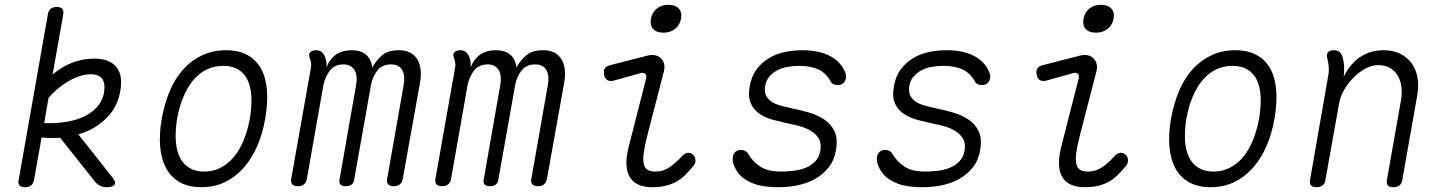

<svg xmlns="http://www.w3.org/2000/svg" viewBox="-20 -769 6040 799"><path d="M446 -33Q464 -12 457 -1Q450 10 423 10Q409 10 397.5 4.5Q386 -1 377 -11L230 -196Q191 -193 153 -197L122 -22Q119 -6 110 2Q101 10 84 10Q68 10 61 2Q54 -6 58 -22L179 -708Q181 -724 190.5 -732Q200 -740 216 -740Q233 -740 239.5 -732Q246 -724 243 -708L199 -459Q224 -480 250 -494Q308 -525 373 -525Q406 -525 429 -515.5Q452 -506 465.5 -488.5Q479 -471 482.5 -447Q486 -423 481 -393Q471 -333 436.5 -292.5Q402 -252 354 -228Q331 -217 306 -210ZM182 -362 164 -257Q198 -255 233 -259Q277 -263 314.5 -277.5Q352 -292 378.5 -318Q405 -344 413 -384Q419 -421 405.5 -440.5Q392 -460 357 -460Q337 -460 314 -453Q291 -446 266.5 -432Q242 -418 216 -396Q199 -381 182 -362Z M818 10Q765 10 728.5 -10.5Q692 -31 671.5 -68.5Q651 -106 646.5 -158.5Q642 -211 653 -275Q665 -340 687.5 -392.5Q710 -445 744 -482Q778 -519 822.5 -539.5Q867 -560 920 -560Q974 -560 1010.5 -539.5Q1047 -519 1067 -482Q1087 -445 1091 -393Q1095 -341 1084 -277Q1073 -212 1049.5 -159Q1026 -106 992 -68.5Q958 -31 914.5 -10.5Q871 10 818 10ZM830 -55Q866 -55 897 -70.5Q928 -86 952.5 -115Q977 -144 994 -185.5Q1011 -227 1020 -277Q1028 -327 1026 -367Q1024 -407 1010.5 -435.5Q997 -464 972 -479.5Q947 -495 909 -495Q871 -495 839.5 -479.5Q808 -464 784 -435Q760 -406 743 -365.5Q726 -325 717 -275Q709 -225 711.5 -184.5Q714 -144 728 -115Q742 -86 767.5 -70.5Q793 -55 830 -55Z M1220 6Q1205 6 1197 -1.5Q1189 -9 1192 -25L1274 -488Q1276 -499 1274 -510Q1272 -521 1268 -531Q1263 -545 1272 -552.5Q1281 -560 1295 -560Q1310 -560 1319 -552.5Q1328 -545 1333 -531Q1337 -521 1338.5 -510Q1340 -499 1338 -488Q1354 -526 1380 -543Q1406 -560 1443 -560Q1484 -560 1505 -540Q1526 -520 1529 -488Q1548 -521 1572 -540.5Q1596 -560 1639 -560Q1669 -560 1688 -549.5Q1707 -539 1717.5 -520.5Q1728 -502 1730.5 -478Q1733 -454 1728 -426L1656 -24Q1653 -9 1643.5 -1.5Q1634 6 1619 6Q1604 6 1596 -1.5Q1588 -9 1591 -24L1660 -416Q1663 -433 1662 -448Q1661 -463 1655 -475Q1649 -487 1637.5 -494Q1626 -501 1607 -501Q1570 -501 1550 -475Q1530 -449 1524 -416L1454 -22Q1452 -7 1442.5 -0.5Q1433 6 1419 6Q1405 6 1397.5 -0.5Q1390 -7 1393 -22L1462 -416Q1465 -432 1464 -447.5Q1463 -463 1457 -474.5Q1451 -486 1439.5 -493.5Q1428 -501 1410 -501Q1372 -501 1352.5 -475Q1333 -449 1326 -416L1257 -24Q1254 -9 1244.5 -1.5Q1235 6 1220 6Z M1820 6Q1805 6 1797 -1.5Q1789 -9 1792 -25L1874 -488Q1876 -499 1874 -510Q1872 -521 1868 -531Q1863 -545 1872 -552.5Q1881 -560 1895 -560Q1910 -560 1919 -552.5Q1928 -545 1933 -531Q1937 -521 1938.5 -510Q1940 -499 1938 -488Q1954 -526 1980 -543Q2006 -560 2043 -560Q2084 -560 2105 -540Q2126 -520 2129 -488Q2148 -521 2172 -540.5Q2196 -560 2239 -560Q2269 -560 2288 -549.5Q2307 -539 2317.5 -520.5Q2328 -502 2330.5 -478Q2333 -454 2328 -426L2256 -24Q2253 -9 2243.5 -1.5Q2234 6 2219 6Q2204 6 2196 -1.5Q2188 -9 2191 -24L2260 -416Q2263 -433 2262 -448Q2261 -463 2255 -475Q2249 -487 2237.5 -494Q2226 -501 2207 -501Q2170 -501 2150 -475Q2130 -449 2124 -416L2054 -22Q2052 -7 2042.5 -0.5Q2033 6 2019 6Q2005 6 1997.5 -0.5Q1990 -7 1993 -22L2062 -416Q2065 -432 2064 -447.5Q2063 -463 2057 -474.5Q2051 -486 2039.5 -493.5Q2028 -501 2010 -501Q1972 -501 1952.5 -475Q1933 -449 1926 -416L1857 -24Q1854 -9 1844.5 -1.5Q1835 6 1820 6Z M2532 -433Q2517 -430 2507 -436Q2497 -442 2494 -458Q2491 -475 2497 -484.5Q2503 -494 2520 -498L2672 -537Q2692 -542 2706.5 -539Q2721 -536 2730.5 -526.5Q2740 -517 2743.5 -503.5Q2747 -490 2743 -473L2674 -206Q2663 -163 2659 -134Q2655 -105 2659 -87.5Q2663 -70 2674.5 -62.5Q2686 -55 2708 -55Q2740 -55 2767 -73.5Q2794 -92 2819 -120Q2830 -132 2842 -133Q2854 -134 2863 -126Q2873 -119 2874 -104Q2875 -89 2865 -78Q2847 -56 2829.5 -39Q2812 -22 2792 -11.5Q2772 -1 2748.5 4.5Q2725 10 2694 10Q2662 10 2639 0.5Q2616 -9 2602.5 -29.5Q2589 -50 2587 -81.5Q2585 -113 2596 -157L2669 -443Q2672 -456 2665 -462Q2658 -468 2647 -465ZM2741 -633Q2712 -633 2698 -648.5Q2684 -664 2689 -691Q2694 -718 2713.5 -733.5Q2733 -749 2762 -749Q2790 -749 2804.5 -733.5Q2819 -718 2814 -691Q2809 -664 2789 -648.5Q2769 -633 2741 -633Z M3218 10Q3192 10 3166.5 7Q3141 4 3118.5 -4Q3096 -12 3076.5 -25.5Q3057 -39 3044 -61Q3037 -72 3032 -87.5Q3027 -103 3030 -116Q3032 -131 3041.5 -138Q3051 -145 3064 -145Q3073 -145 3080.5 -141.5Q3088 -138 3094 -128Q3115 -93 3146.5 -74Q3178 -55 3230 -55Q3253 -55 3280 -58Q3307 -61 3330.5 -70Q3354 -79 3371.5 -96.5Q3389 -114 3394 -142Q3399 -173 3387.5 -192Q3376 -211 3356 -223.5Q3336 -236 3311.5 -243Q3287 -250 3265 -254Q3233 -261 3200 -269.5Q3167 -278 3142 -294.5Q3117 -311 3104.5 -338.5Q3092 -366 3100 -410Q3107 -451 3127.5 -479Q3148 -507 3177.5 -525.5Q3207 -544 3243.5 -552Q3280 -560 3319 -560Q3386 -560 3431 -537.5Q3476 -515 3495 -473Q3499 -464 3500.5 -456.5Q3502 -449 3500 -443Q3498 -430 3489 -422.5Q3480 -415 3466 -415Q3458 -415 3450 -418Q3442 -421 3437 -430Q3417 -466 3384.5 -480.5Q3352 -495 3307 -495Q3281 -495 3256.5 -490.5Q3232 -486 3213 -475.5Q3194 -465 3181 -449.5Q3168 -434 3164 -411Q3160 -385 3169.5 -368.5Q3179 -352 3196 -342.5Q3213 -333 3234.5 -328Q3256 -323 3276 -318Q3311 -311 3347 -300.5Q3383 -290 3411 -271Q3439 -252 3453 -222Q3467 -192 3459 -145Q3452 -102 3428.5 -72.5Q3405 -43 3372 -24.5Q3339 -6 3299.5 2Q3260 10 3218 10Z M3818 10Q3792 10 3766.5 7Q3741 4 3718.5 -4Q3696 -12 3676.5 -25.5Q3657 -39 3644 -61Q3637 -72 3632 -87.5Q3627 -103 3630 -116Q3632 -131 3641.5 -138Q3651 -145 3664 -145Q3673 -145 3680.5 -141.5Q3688 -138 3694 -128Q3715 -93 3746.5 -74Q3778 -55 3830 -55Q3853 -55 3880 -58Q3907 -61 3930.5 -70Q3954 -79 3971.5 -96.5Q3989 -114 3994 -142Q3999 -173 3987.5 -192Q3976 -211 3956 -223.5Q3936 -236 3911.5 -243Q3887 -250 3865 -254Q3833 -261 3800 -269.5Q3767 -278 3742 -294.5Q3717 -311 3704.5 -338.5Q3692 -366 3700 -410Q3707 -451 3727.5 -479Q3748 -507 3777.5 -525.5Q3807 -544 3843.5 -552Q3880 -560 3919 -560Q3986 -560 4031 -537.5Q4076 -515 4095 -473Q4099 -464 4100.5 -456.5Q4102 -449 4100 -443Q4098 -430 4089 -422.5Q4080 -415 4066 -415Q4058 -415 4050 -418Q4042 -421 4037 -430Q4017 -466 3984.5 -480.5Q3952 -495 3907 -495Q3881 -495 3856.5 -490.5Q3832 -486 3813 -475.5Q3794 -465 3781 -449.5Q3768 -434 3764 -411Q3760 -385 3769.5 -368.5Q3779 -352 3796 -342.5Q3813 -333 3834.5 -328Q3856 -323 3876 -318Q3911 -311 3947 -300.5Q3983 -290 4011 -271Q4039 -252 4053 -222Q4067 -192 4059 -145Q4052 -102 4028.5 -72.5Q4005 -43 3972 -24.5Q3939 -6 3899.5 2Q3860 10 3818 10Z M4332 -433Q4317 -430 4307 -436Q4297 -442 4294 -458Q4291 -475 4297 -484.5Q4303 -494 4320 -498L4472 -537Q4492 -542 4506.5 -539Q4521 -536 4530.5 -526.5Q4540 -517 4543.5 -503.5Q4547 -490 4543 -473L4474 -206Q4463 -163 4459 -134Q4455 -105 4459 -87.5Q4463 -70 4474.5 -62.5Q4486 -55 4508 -55Q4540 -55 4567 -73.5Q4594 -92 4619 -120Q4630 -132 4642 -133Q4654 -134 4663 -126Q4673 -119 4674 -104Q4675 -89 4665 -78Q4647 -56 4629.5 -39Q4612 -22 4592 -11.5Q4572 -1 4548.5 4.5Q4525 10 4494 10Q4462 10 4439 0.5Q4416 -9 4402.5 -29.5Q4389 -50 4387 -81.5Q4385 -113 4396 -157L4469 -443Q4472 -456 4465 -462Q4458 -468 4447 -465ZM4541 -633Q4512 -633 4498 -648.5Q4484 -664 4489 -691Q4494 -718 4513.5 -733.5Q4533 -749 4562 -749Q4590 -749 4604.5 -733.5Q4619 -718 4614 -691Q4609 -664 4589 -648.5Q4569 -633 4541 -633Z M5018 10Q4965 10 4928.5 -10.5Q4892 -31 4871.5 -68.5Q4851 -106 4846.5 -158.5Q4842 -211 4853 -275Q4865 -340 4887.5 -392.5Q4910 -445 4944 -482Q4978 -519 5022.5 -539.5Q5067 -560 5120 -560Q5174 -560 5210.5 -539.5Q5247 -519 5267 -482Q5287 -445 5291 -393Q5295 -341 5284 -277Q5273 -212 5249.5 -159Q5226 -106 5192 -68.5Q5158 -31 5114.5 -10.5Q5071 10 5018 10ZM5030 -55Q5066 -55 5097 -70.5Q5128 -86 5152.5 -115Q5177 -144 5194 -185.5Q5211 -227 5220 -277Q5228 -327 5226 -367Q5224 -407 5210.5 -435.5Q5197 -464 5172 -479.5Q5147 -495 5109 -495Q5071 -495 5039.5 -479.5Q5008 -464 4984 -435Q4960 -406 4943 -365.5Q4926 -325 4917 -275Q4909 -225 4911.5 -184.5Q4914 -144 4928 -115Q4942 -86 4967.5 -70.5Q4993 -55 5030 -55Z M5530 -560Q5546 -560 5555 -552Q5564 -544 5568 -528Q5573 -509 5573.5 -490Q5574 -471 5572 -450Q5598 -503 5640 -531.5Q5682 -560 5737 -560Q5777 -560 5806.5 -545.5Q5836 -531 5854.5 -505.5Q5873 -480 5879 -445Q5885 -410 5877 -368L5816 -22Q5814 -6 5804.5 2Q5795 10 5778 10Q5761 10 5755 2Q5749 -6 5752 -22L5810 -351Q5815 -380 5812 -406.5Q5809 -433 5797 -453.5Q5785 -474 5765 -486Q5745 -498 5715 -498Q5688 -498 5661 -483Q5634 -468 5611.5 -445Q5589 -422 5573 -394Q5557 -366 5553 -341L5496 -22Q5494 -6 5484.5 2Q5475 10 5458 10Q5441 10 5435 2Q5429 -6 5432 -22L5507 -452Q5511 -471 5509.5 -490.5Q5508 -510 5503 -528Q5500 -544 5506.5 -552Q5513 -560 5530 -560Z"/></svg>

Font: Maple Mono NL ExtraLight
Style: Italic
Weight: 275
Italic angle: -10°
Monospace: yes
Designer: subframe7536
Version: Version 7.000